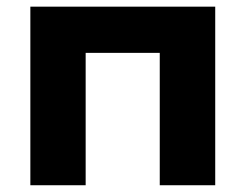

<svg xmlns="http://www.w3.org/2000/svg" viewBox="-20 -548 726 568"><path d="M233.4 0H69.8V-528.3H616.7V0H452.6V-391.6H233.4Z"/></svg>

Font: Bert Sans Black
Style: Regular
Weight: 900
Designer: Christian Robertson, Adam Twardoch, & Cristiano Sobral
Foundry: Google
Version: Version 12.135;January 10, 2020;FontCreator 12.0.0.2547 64-b